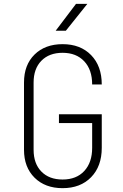

<svg xmlns="http://www.w3.org/2000/svg" viewBox="-20 -970 640 1000"><path d="M306 10Q215 10 160 -44.5Q105 -99 105 -190V-540Q105 -632 160 -686Q215 -740 306 -740Q399 -740 454.5 -683Q510 -626 510 -530H460Q460 -607 418.5 -651Q377 -695 306 -695Q236 -695 195.5 -653.5Q155 -612 155 -540V-190Q155 -118 195.5 -76.5Q236 -35 306 -35Q378 -35 419 -79.5Q460 -124 460 -200V-329H287V-375H510V-200Q510 -104 454.5 -47Q399 10 306 10ZM270 -810 376 -950H435L323 -810Z"/></svg>

Font: Tiny Thin
Style: Regular
Weight: 100
Monospace: yes
Designer: Philipp Nurullin, Konstantin Bulenkov
Foundry: JetBrains
Version: Version 2.251; ttfautohint (v1.8.4.7-5d5b)